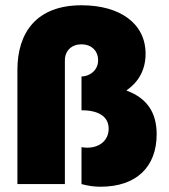

<svg xmlns="http://www.w3.org/2000/svg" viewBox="-20 -698 640 728"><path d="M361 10C498 10 574 -66 574 -189C574 -274 535 -327 459 -355C506 -387 532 -434 532 -494C532 -609 435 -678 289 -678C118 -678 46 -574 46 -433V0H226V-469C226 -506 252 -530 289 -530C324 -530 352 -508 352 -469C352 -430 318 -408 289 -408V-280C349 -280 392 -259 392 -210C392 -167 359 -138 310 -138C302 -138 298 -139 289 -140V0C316 7 337 10 361 10Z"/></svg>

Font: Gantari Black
Style: Regular
Weight: 900
Designer: Anugrah Pasau
Foundry: Lafontype
Version: Version 1.000